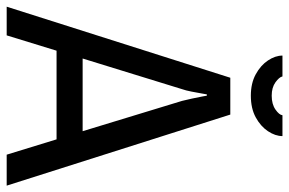

<svg xmlns="http://www.w3.org/2000/svg" viewBox="-170 -718 886 589"><g transform="rotate(90 273.5 -423.0)"><path d="M-1 0 217 -686H330L548 0H453L406 -153H134L87 0ZM158 -233H381L288 -538Q285 -550 281 -568Q277 -586 274.5 -600Q272 -614 272 -614H268Q268 -614 265.5 -599.5Q263 -585 259.5 -567Q256 -549 252 -538ZM272 -749Q234 -749 206.5 -764Q179 -779 164 -801.5Q149 -824 149 -846H213Q215 -836 231 -824.5Q247 -813 272 -813Q298 -813 314.5 -824.5Q331 -836 332 -846H396Q396 -824 381 -801.5Q366 -779 338.5 -764Q311 -749 272 -749Z"/></g></svg>

Font: Archivo Narrow
Style: Regular
Weight: 400
Designer: Hector Gatti
Foundry: Omnibus-Type
Version: Version 3.002